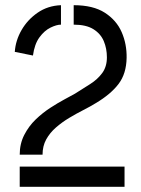

<svg xmlns="http://www.w3.org/2000/svg" viewBox="-20 -720 544 740"><path d="M56 -124Q56 -166 73.5 -200Q91 -234 117.5 -259.5Q144 -285 174 -304.5Q204 -324 229.5 -337.5Q255 -351 269 -359Q299 -378 327.5 -396Q356 -414 374 -438.5Q392 -463 392 -499Q392 -533 380 -561.5Q368 -590 340 -607.5Q312 -625 264 -625V-700Q339 -700 384 -671Q429 -642 449 -596Q469 -550 468 -497Q467 -436 437 -396.5Q407 -357 350 -323Q329 -310 301.5 -296Q274 -282 246.5 -265.5Q219 -249 195.5 -228.5Q172 -208 158 -182.5Q144 -157 144 -124ZM56 0V-78H460V0ZM107 -506 37 -520Q40 -564 63 -604Q86 -644 125 -671Q164 -698 215 -700V-625Q198 -625 174.5 -613.5Q151 -602 132 -576Q113 -550 107 -506Z"/></svg>

Font: Stick No Bills
Style: Regular
Weight: 400
Version: Version 2.000